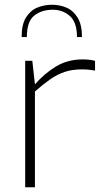

<svg xmlns="http://www.w3.org/2000/svg" viewBox="-20 -788 447 808"><path d="M86 0V-532H116L127 -433Q167 -479 216 -508.5Q265 -538 328 -538Q343 -538 356 -536.5Q369 -535 380 -532V-491Q369 -493 355 -494.5Q341 -496 325 -496Q284 -496 252.5 -485.5Q221 -475 191 -454Q161 -433 127 -403V0ZM199 -768Q231 -768 259.5 -756Q288 -744 306.5 -714Q325 -684 325 -632H304Q304 -695 273 -721.5Q242 -748 199 -747Q152 -746 122.5 -721Q93 -696 93 -632H71Q71 -686 90 -715.5Q109 -745 138 -756.5Q167 -768 199 -768Z"/></svg>

Font: Exo Thin ExtraLight
Style: Regular
Weight: 250
Version: Version 2.000